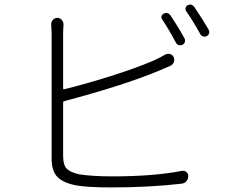

<svg xmlns="http://www.w3.org/2000/svg" viewBox="-20 -820 1040 848"><path d="M794.9 -650.4Q798.8 -642.6 796.4 -634.3Q793.9 -626 785.6 -622.1Q777.3 -618.2 769 -621.1Q760.7 -624 756.8 -631.8Q728.5 -685.5 696.3 -734.4Q691.4 -740.2 693.4 -748Q695.3 -755.9 703.1 -759.8Q709 -762.7 714.8 -762.7Q725.6 -762.7 733.4 -751Q769.5 -697.3 794.9 -650.4ZM262.7 -373Q258.8 -372.1 258.8 -367.2V-130.9Q258.8 -90.8 274.9 -74.7Q291 -58.6 331.1 -49.8Q390.6 -41 473.6 -41Q661.1 -41 783.2 -65.4Q793.9 -67.4 802.7 -60.5Q811.5 -53.7 811.5 -43Q811.5 -34.2 808.1 -26.9Q804.7 -19.5 797.9 -14.6Q791 -9.8 783.2 -8.8Q637.7 7.8 471.7 7.8Q368.2 7.8 317.4 -1Q260.7 -11.7 234.4 -37.6Q208 -63.5 208 -120.1V-672.9L206.1 -713.9Q206.1 -723.6 212.9 -731.4Q220.7 -741.2 232.4 -741.2Q245.1 -741.2 252.9 -731.9Q260.7 -722.7 260.7 -710.9Q258.8 -692.4 258.8 -672.9V-429.7Q258.8 -424.8 263.7 -425.8Q355.5 -448.2 467.3 -483.4Q579.1 -518.6 659.2 -552.7Q690.4 -567.4 710 -579.1Q720.7 -584 731.4 -581.1Q742.2 -578.1 747.1 -567.4Q752 -556.6 747.6 -545.4Q743.2 -534.2 732.4 -529.3Q697.3 -513.7 677.7 -505.9Q524.4 -442.4 262.7 -373ZM801.8 -771.5Q798.8 -776.4 798.8 -781.2Q798.8 -783.2 799.8 -785.2Q801.8 -793 808.6 -796.9Q814.5 -799.8 820.3 -799.8Q831.1 -799.8 838.9 -788.1Q876 -733.4 902.3 -687.5Q904.3 -682.6 904.3 -678.7Q904.3 -674.8 903.3 -671.9Q900.4 -664.1 892.6 -660.2Q888.7 -658.2 883.8 -658.2Q879.9 -658.2 877 -659.2Q868.2 -662.1 864.3 -669.9Q832 -728.5 801.8 -771.5Z"/></svg>

Font: Gen Jyuu Gothic L Monospace Light
Style: Regular
Weight: 300
Designer: [Source Han Sans]
Ryoko NISHIZUKA  (kana & ideographs); Paul D. Hunt (Latin, Greek & Cyrillic); Wenlong ZHANG  (bopomofo
Version: Version 1.002.20150607